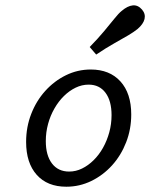

<svg xmlns="http://www.w3.org/2000/svg" viewBox="-20 -685 587 716"><path d="M227.4 11.3Q156.5 11.3 116.9 -33.1Q77.4 -77.4 77.4 -155.6Q77.4 -211.3 96.4 -260.1Q115.3 -308.9 148.8 -346Q182.3 -383.1 225.8 -404.4Q269.4 -425.8 318.5 -425.8Q388.7 -425.8 429 -381.5Q469.4 -337.1 469.4 -258.1Q469.4 -203.2 450.4 -154.4Q431.5 -105.6 398 -68.5Q364.5 -31.5 320.6 -10.1Q276.6 11.3 227.4 11.3ZM237.9 -45.2Q262.9 -45.2 285.9 -56.5Q308.9 -67.7 329 -87.5Q349.2 -107.3 364.1 -133.9Q379 -160.5 387.5 -191.5Q396 -222.6 396 -255.6Q396 -308.9 373.4 -339.1Q350.8 -369.4 310.5 -369.4Q285.5 -369.4 262.1 -358.1Q238.7 -346.8 218.5 -327Q198.4 -307.3 183.1 -280.6Q167.7 -254 159.3 -223Q150.8 -191.9 150.8 -158.9Q150.8 -105.6 173.8 -75.4Q196.8 -45.2 237.9 -45.2ZM338.7 -481.5 314.5 -509.7Q345.2 -541.1 367.7 -568.1Q390.3 -595.2 406.5 -615.3Q422.6 -635.5 433.9 -644.4Q455.6 -662.9 475 -664.9Q494.4 -666.9 509.7 -649.2Q523.4 -633.1 519 -614.1Q514.5 -595.2 492.7 -576.6Q479.8 -566.1 458.1 -553.2Q436.3 -540.3 406 -523.4Q375.8 -506.5 338.7 -481.5Z"/></svg>

Font: Playfair 5pt SemiExpanded Light
Style: Italic
Weight: 300
Width: 6
Italic angle: -15.6°
Designer: Claus Eggers Sørensen
Foundry: Claus Eggers Sørensen
Version: Version 2.203